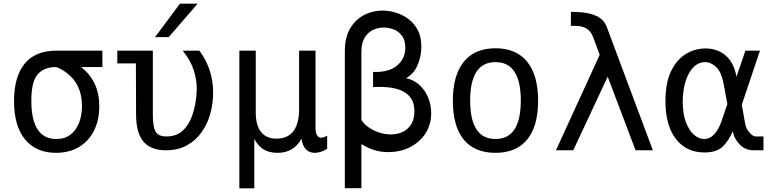

<svg xmlns="http://www.w3.org/2000/svg" viewBox="-20 -825 4240 1054"><path d="M287 14Q179 14 118 -59Q57 -132 57 -271Q57 -403 115 -475Q173 -547 291 -547H542V-457H425Q526 -378 525 -241Q525 -166 496.5 -108.5Q468 -51 414.5 -18.5Q361 14 287 14ZM289 -62Q336 -62 367 -86Q398 -110 414 -151Q430 -192 430 -243Q430 -362 346 -425Q317 -447 288 -457Q222 -457 187 -417Q152 -377 152 -273Q152 -62 289 -62Z M968 -805H1065L906 -621H831ZM890 0Q809 0 768 -47Q727 -94 727 -198L726 -477H624V-547H819V-193Q819 -131 833.5 -103.5Q848 -76 894 -76Q950 -76 984.5 -109Q1019 -142 1037 -196Q1055 -250 1059 -312Q1059 -318 1059.5 -325.5Q1060 -333 1060 -341Q1060 -385 1044 -438Q1028 -491 983 -547H1074Q1110 -501 1130 -442Q1150 -383 1150 -315Q1150 -259 1135 -203Q1120 -147 1088 -101Q1056 -55 1007 -27.5Q958 0 890 0Z M1294 -547H1384V-207Q1384 -137 1413 -100.5Q1442 -64 1497 -64Q1622 -64 1622 -228V-547H1712V-125Q1712 -69 1744 -69Q1747 -69 1756 -71Q1763 -73 1776 -80V-8Q1740 14 1708 14Q1647 14 1635 -63Q1592 14 1504 14Q1459 14 1428.5 -4Q1398 -22 1376 -62V209H1294Z M1873 -543Q1873 -621 1903 -670.5Q1933 -720 1980.5 -743.5Q2028 -767 2079 -767Q2116 -767 2153.5 -755.5Q2191 -744 2223 -720Q2255 -696 2274 -658.5Q2293 -621 2293 -568Q2293 -516 2272 -467Q2251 -418 2209 -396Q2251 -387 2282.5 -358.5Q2314 -330 2330.5 -289Q2347 -248 2347 -204Q2347 -142 2316.5 -94Q2286 -46 2232.5 -18Q2179 10 2111 10Q2075 10 2041.5 1Q2008 -8 1964 -34V208H1873ZM1964 -167Q1977 -145 2003 -126.5Q2029 -108 2061.5 -97.5Q2094 -87 2126 -87Q2160 -87 2189 -100Q2218 -113 2236.5 -141.5Q2255 -170 2255 -215Q2255 -348 2063 -348Q2053 -348 2044.5 -347.5Q2036 -347 2028 -347V-430Q2114 -427 2159.5 -465Q2205 -503 2205 -563Q2205 -605 2186 -629.5Q2167 -654 2139.5 -664Q2112 -674 2087 -674Q2056 -674 2027.5 -660.5Q1999 -647 1981.5 -617.5Q1964 -588 1964 -541Z M2700 14Q2585 14 2525.5 -59Q2466 -132 2466 -272Q2466 -412 2526 -486Q2586 -560 2700 -560Q2814 -560 2874 -486Q2934 -412 2934 -272Q2934 -132 2874 -59Q2814 14 2700 14ZM2839 -273Q2839 -484 2700 -484Q2561 -484 2561 -273Q2561 -62 2700 -62Q2839 -62 2839 -273Z M3272 -524 3236 -621Q3224 -654 3199.5 -668.5Q3175 -683 3138 -683H3114V-760L3148 -759Q3213 -757 3255 -737Q3297 -717 3312 -674L3564 0H3469L3316 -404L3127 0H3032Z M3847 12Q3748 12 3690.5 -62Q3633 -136 3633 -270Q3633 -370 3663.5 -433.5Q3694 -497 3744 -528Q3794 -559 3853 -559Q3919 -559 3964 -520Q4009 -481 4023 -404L4072 -547H4152L4052 -250L4071 -144Q4075 -120 4094 -98Q4113 -76 4128 -76H4171V0H4118Q4072 0 4041.5 -31Q4011 -62 4002 -104Q3980 -51 3946.5 -19.5Q3913 12 3847 12ZM3845 -62Q3908 -62 3943 -166L3973 -254L3952 -367Q3940 -430 3911.5 -457Q3883 -484 3850 -484Q3826 -484 3804.5 -470.5Q3783 -457 3766 -429Q3747 -398 3737.5 -356Q3728 -314 3728 -267Q3728 -199 3745.5 -153.5Q3763 -108 3790 -85Q3817 -62 3845 -62Z"/></svg>

Font: PlemolJP35 Console
Style: Regular
Weight: 400
Version: v2.0.3; ttfautohint (v1.8.4.7-5d5b-dirty) -l 6 -r 45 -G 200 